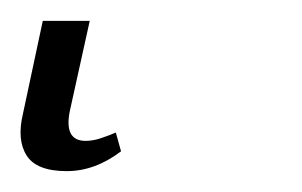

<svg xmlns="http://www.w3.org/2000/svg" viewBox="-46 52 289 184"><path d="M18 216Q-11 216 -20.5 201Q-30 186 -24 161L-5 72H40L21 158Q15 187 36 187Q43 187 50.5 184.5Q58 182 65 179L70 197Q45 216 18 216Z"/></svg>

Font: Noto Serif ExtraLight
Style: Italic
Weight: 200
Italic angle: -12°
Designer: Monotype Design Team
Foundry: Monotype Imaging Inc.
Version: Version 2.014; ttfautohint (v1.8.4.7-5d5b)